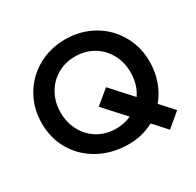

<svg xmlns="http://www.w3.org/2000/svg" viewBox="-173 -949 1225 1203"><g transform="rotate(-30 439.0 -347.5)"><path d="M50 -373Q50 -481 101 -569Q152 -657 241 -707Q330 -757 439 -757Q548 -757 637 -707Q726 -657 777.5 -569Q829 -481 829 -373Q829 -299 806 -233.5Q783 -168 740 -117L826 -22L726 62L640 -33Q558 12 458 12Q344 12 250.5 -37Q157 -86 103.5 -174Q50 -262 50 -373ZM439 -112Q497 -112 548 -135L411 -286L512 -369L647 -220Q692 -285 692 -373Q692 -447 659 -506.5Q626 -566 568.5 -599.5Q511 -633 439 -633Q367 -633 309.5 -599.5Q252 -566 219 -506.5Q186 -447 186 -373Q186 -299 219 -239Q252 -179 309.5 -145.5Q367 -112 439 -112Z"/></g></svg>

Font: Eudoxus Sans
Style: Bold
Weight: 700
Designer: Stijn de Vries
Foundry: tokotype
Version: Version 2.005